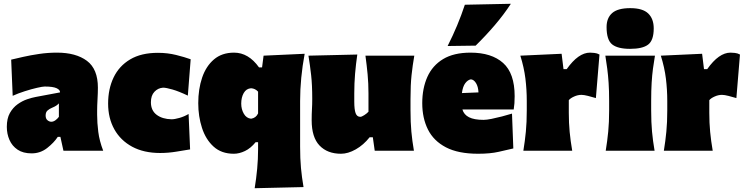

<svg xmlns="http://www.w3.org/2000/svg" viewBox="-20 -796 3938 1014"><path d="M147 14Q102 14 73 -5.5Q44 -25 30 -57Q16 -89 16 -126Q16 -170.5 32.2 -199.2Q48.5 -228 73 -245.5Q97.5 -263 123.5 -271.8Q149.5 -280.5 169 -284L297 -308Q298 -321 279.2 -330Q260.5 -339 216 -339Q205 -339 175.5 -332.2Q146 -325.5 110.8 -314.2Q75.5 -303 47 -290L39 -481Q64.5 -487 103 -495.8Q141.5 -504.5 187.2 -511.2Q233 -518 281 -518Q381 -518 439 -474.8Q497 -431.5 497 -333Q497 -307 495 -271.5Q493 -236 493 -212V-190Q493 -147.5 499 -99.8Q505 -52 525 0H315L299 -73H285Q265 -42.5 229 -14.2Q193 14 147 14ZM251 -153Q261.5 -153 272.2 -160.5Q283 -168 291 -179V-250Q285 -243.5 277.2 -238.2Q269.5 -233 253 -226Q242 -221.5 231.5 -212.8Q221 -204 221 -186Q221 -169 230.8 -161Q240.5 -153 251 -153Z M826 12Q739.5 12 678 -21.2Q616.5 -54.5 583.8 -113.2Q551 -172 551 -249Q551 -326.5 580 -387Q609 -447.5 667.2 -482.2Q725.5 -517 814 -517Q864.5 -517 909.8 -505.8Q955 -494.5 987 -483L972 -291Q925 -313.5 891.2 -323.2Q857.5 -333 841 -333Q814 -331 795.5 -311.2Q777 -291.5 777 -256Q777 -212.5 807.2 -189.8Q837.5 -167 886 -166Q902 -166 927.5 -173.2Q953 -180.5 976 -194L984 -7Q953.5 -2 910.8 5Q868 12 826 12Z M1325 198Q1333.5 146 1338.2 95.5Q1343 45 1343 -8V-45H1330Q1304 -13 1273.8 1.5Q1243.5 16 1215 16Q1149.5 16 1108 -21.8Q1066.5 -59.5 1046.8 -120.5Q1027 -181.5 1027 -251Q1027 -325.5 1047.5 -386Q1068 -446.5 1110 -482.2Q1152 -518 1216 -518Q1292.5 -518 1348 -440H1364L1372 -502L1589 -512Q1565 -383 1565 -263V-21Q1565 42 1569.5 91Q1574 140 1583 192ZM1306 -169Q1332 -173 1343 -197V-312Q1328 -328.5 1306 -330Q1280.5 -328 1267.2 -304.8Q1254 -281.5 1254 -249Q1254 -219 1267.8 -195.2Q1281.5 -171.5 1306 -169Z M1781 16Q1709 16 1667.5 -27.5Q1626 -71 1626 -161Q1626 -194 1627.5 -219Q1629 -244 1629 -273Q1629 -348 1623.2 -399.2Q1617.5 -450.5 1609 -502L1867 -508Q1859.5 -456.5 1855.2 -406Q1851 -355.5 1851 -303V-259Q1851 -218 1858 -198.5Q1865 -179 1883 -179Q1890 -179 1904 -188Q1918 -197 1926 -206V-303Q1926 -355.5 1921.5 -403Q1917 -450.5 1910 -502H2168Q2159 -450.5 2153.5 -399.2Q2148 -348 2148 -273V-213Q2148 -150 2152.5 -101Q2157 -52 2166 0H1959L1949 -71H1932Q1900 -30.5 1859 -7.2Q1818 16 1781 16Z M2505 16Q2400 16 2335 -18Q2270 -52 2240 -112.2Q2210 -172.5 2210 -251Q2210 -329.5 2237 -389.8Q2264 -450 2320.2 -484Q2376.5 -518 2465 -518Q2576 -518 2637 -463.5Q2698 -409 2698 -288Q2698 -266.5 2696.8 -250.2Q2695.5 -234 2693 -218H2422Q2430 -190.5 2457 -176.8Q2484 -163 2534 -163Q2549.5 -163 2575.8 -168.2Q2602 -173.5 2631 -181Q2660 -188.5 2684 -196L2691 -12Q2658 -4.5 2613.5 5.8Q2569 16 2505 16ZM2467 -377Q2451 -374.5 2437.5 -357Q2424 -339.5 2419.5 -304.5L2507 -308Q2505.5 -338.5 2494 -357Q2482.5 -375.5 2467 -377ZM2344 -553Q2399 -661.5 2435 -771L2678 -776Q2640.5 -718.5 2593 -663Q2545.5 -607.5 2492 -555Z M2744 0Q2752.5 -52 2757.2 -101Q2762 -150 2762 -213V-263Q2762 -322.5 2754.8 -381.2Q2747.5 -440 2728 -502L2946 -512L2956 -431H2973Q3034.5 -518 3096 -518Q3104.5 -518 3119 -516.5Q3133.5 -515 3146 -508L3127 -278Q3107 -284 3085.5 -289.5Q3064 -295 3051 -295Q3031.5 -295 3012 -286.2Q2992.5 -277.5 2984 -267V-200Q2984 -147 2988.5 -99.5Q2993 -52 3002 0Z M3179 0Q3187.5 -52 3192.2 -101Q3197 -150 3197 -213V-263Q3197 -318 3194.2 -358.8Q3191.5 -399.5 3187 -433.5Q3182.5 -467.5 3177 -502H3439Q3433 -467.5 3428.5 -433.5Q3424 -399.5 3421.5 -358.8Q3419 -318 3419 -263V-213Q3419 -150 3423.5 -101Q3428 -52 3437 0ZM3307.5 -538Q3242.5 -538 3213 -561.5Q3183.5 -585 3183.5 -653Q3183.5 -701 3213 -727Q3242.5 -753 3308.5 -753Q3374 -753 3403.2 -725Q3432.5 -697 3432.5 -646Q3432.5 -583 3403 -560.5Q3373.5 -538 3307.5 -538Z M3486 0Q3494.5 -52 3499.2 -101Q3504 -150 3504 -213V-263Q3504 -322.5 3496.8 -381.2Q3489.5 -440 3470 -502L3688 -512L3698 -431H3715Q3776.5 -518 3838 -518Q3846.5 -518 3861 -516.5Q3875.5 -515 3888 -508L3869 -278Q3849 -284 3827.5 -289.5Q3806 -295 3793 -295Q3773.5 -295 3754 -286.2Q3734.5 -277.5 3726 -267V-200Q3726 -147 3730.5 -99.5Q3735 -52 3744 0Z"/></svg>

Font: Commissioner Flair Black
Style: Regular
Weight: 900
Designer: Kostas Bartsokas
Foundry: Kostas Bartsokas
Version: Version 1.000; ttfautohint (v1.8.3)